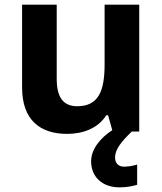

<svg xmlns="http://www.w3.org/2000/svg" viewBox="-20 -566 697 826"><path d="M475 111C475 77 502 43 547 0H579V-546H430V-289C430 -173 403 -109 312 -109C251 -109 224 -149 224 -227V-546H75V-190C75 -50 152 10 269 10C337 10 402 -14 437 -70H445L463 -6C411 28 372 76 372 128C372 194 419 240 494 240C526 240 549 235 570 229V142C557 146 535 151 514 151C491 151 475 138 475 111Z"/></svg>

Font: Noto Traditional Nushu
Style: Bold
Weight: 700
Designer: LIU Zhao
Foundry: LiuZhao Studio
Version: Version 2.003